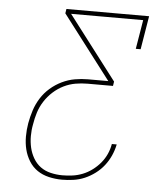

<svg xmlns="http://www.w3.org/2000/svg" viewBox="-53 -781 705 828"><g transform="rotate(5 300.0 -367.5)"><path d="M246 0Q217 0 189 -6.5Q161 -13 139 -28Q117 -43 102.5 -66.5Q88 -90 81.5 -116.5Q75 -143 75 -172Q75 -201 80 -230Q85 -258 94 -286Q103 -314 119 -339.5Q135 -365 158 -385Q181 -405 208 -418Q235 -431 263.5 -436Q292 -441 320 -441H408L198 -716L201 -735H559L535 -590H514L535 -716H223L433 -441L430 -422H320Q294 -422 268 -417.5Q242 -413 217.5 -401Q193 -389 172 -370Q151 -351 136 -327.5Q121 -304 113 -278.5Q105 -253 101 -227Q96 -202 96 -176Q96 -150 101.5 -126Q107 -102 119.5 -80.5Q132 -59 151 -45Q170 -31 195 -25Q220 -19 246 -19Q268 -19 290 -22Q312 -25 333.5 -33.5Q355 -42 374.5 -56.5Q394 -71 409 -89Q424 -107 433.5 -128Q443 -149 447 -172H468Q463 -147 452.5 -123.5Q442 -100 426 -79.5Q410 -59 388.5 -43Q367 -27 343.5 -17Q320 -7 295 -3.5Q270 0 246 0Z"/></g></svg>

Font: Iosevka Etoile Thin Oblique
Style: Regular
Weight: 100
Italic angle: -9°
Designer: Belleve Invis
Foundry: Belleve Invis
Version: Version 15.5.2; ttfautohint (v1.8.4)